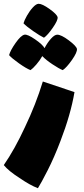

<svg xmlns="http://www.w3.org/2000/svg" viewBox="-74 -653 442 1013"><path d="M50 -530Q54 -545 68 -570Q82 -595 99.5 -614Q117 -633 130 -633Q149 -633 187.5 -605.5Q226 -578 230 -562Q232 -546 204.5 -506.5Q177 -467 158 -454Q137 -464 101 -489Q65 -514 50 -530ZM-26 -362Q-20 -386 8 -426Q36 -466 55 -470Q71 -473 111 -445.5Q151 -418 161 -399Q176 -428 195 -449Q214 -470 228 -470Q249 -470 288.5 -440.5Q328 -411 332 -395Q334 -377 305.5 -336.5Q277 -296 257 -283Q237 -291 202.5 -314Q168 -337 149 -357Q137 -335 118 -313Q99 -291 87 -283Q64 -292 26.5 -318.5Q-11 -345 -26 -362ZM152 -223 319 -167Q299 -49 245 91Q212 178 177 246.5Q142 315 126 340Q84 324 29 286Q-29 249 -54 218Q4 134 58 17Q115 -102 152 -223Z"/></svg>

Font: Lalezar
Style: Bold
Weight: 700
Designer: Borna Izadpanah
Foundry: Borna Izadpanah
Version: Version 1.003;January 24, 2021;FontCreator 13.0.0.2683 64-bi